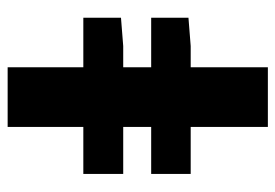

<svg xmlns="http://www.w3.org/2000/svg" viewBox="-132 -606 738 515"><g transform="rotate(90 237.5 -349.0)"><path d="M28 -203V-304L104 -310H447V-203ZM28 -385V-485L104 -491H447V-385ZM161 0V-698H321V0Z"/></g></svg>

Font: Source Sans 3 ExtraLight ExtraBold
Style: Regular
Weight: 800
Version: Version 3.052;hotconv 1.1.0;makeotfexe 2.6.0